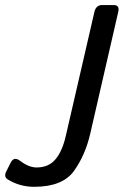

<svg xmlns="http://www.w3.org/2000/svg" viewBox="-49 -720 486 755"><path d="M-18.1 -14.2Q-35.2 -24.4 -24.4 -45.9L-6.8 -80.6Q5.9 -106 30.3 -87.4Q64.5 -61.5 94.7 -61.5Q142.1 -61.5 168.9 -93.3Q195.8 -125 209.5 -184.6L322.3 -673.3Q328.6 -700.2 353 -700.2H397.9Q422.4 -700.2 416 -673.3L306.2 -195.8Q286.6 -109.9 241.7 -47.6Q196.8 14.6 85.4 14.6Q28.8 14.6 -18.1 -14.2Z"/></svg>

Font: Istok Web
Style: BoldItalic
Weight: 700
Italic angle: -13°
Designer: Andrey V. Panov
Foundry: Andrey V. Panov
Version: Version 1.0.2g